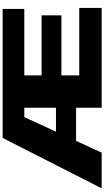

<svg xmlns="http://www.w3.org/2000/svg" viewBox="312 -1102 790 1454"><g transform="rotate(-90 707.0 -375.0)"><path d="M277.8 0H7.8L389.2 -750H1366.2V-585.9H862.8V-455.1H1317.9V-305.2H862.8V-169.9H1374V0H618.2V-193.8H367.2ZM437 -346.2H618.2V-585.9H546.9Z"/></g></svg>

Font: Mattone
Style: Bold
Weight: 700
Width: 6
Designer: Nunzio Mazzaferro
Foundry: Collletttivo
Version: Version 2.000;Glyphs 3.2 (3217)